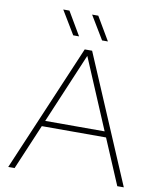

<svg xmlns="http://www.w3.org/2000/svg" viewBox="-100 -1023 920 1101"><g transform="rotate(10 360.5 -472.0)"><path d="M24 0 339 -740H382L697 0H659L547 -264H173L61 0ZM187 -297H533L360 -706ZM428 -808 346 -944H382L462 -808ZM260 -808 178 -944H214L294 -808Z"/></g></svg>

Font: Encode Sans Expanded Thin
Style: Regular
Weight: 100
Width: 7
Designer: Multiple Designers
Foundry: Impallari Type
Version: Version 3.000; ttfautohint (v1.8.3) -l 8 -r 50 -G 200 -x 14 